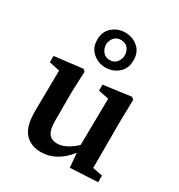

<svg xmlns="http://www.w3.org/2000/svg" viewBox="-183 -891 960 1028"><g transform="rotate(30 297.0 -376.5)"><path d="M397 9 389 -79Q316 14 219 14Q157 14 120 -26.5Q83 -67 84 -166L87 -413L22 -427V-466L196 -487L208 -476L203 -342V-170Q203 -114 220.5 -91.5Q238 -69 272 -69Q300 -69 329.5 -84.5Q359 -100 386 -126L390 -414L326 -427V-464L496 -487L509 -476L506 -342V-53L567 -41V0ZM293 -597Q321 -597 336 -616.5Q351 -636 351 -659Q351 -683 336.5 -702Q322 -721 293 -721Q265 -721 250 -702Q235 -683 235 -659Q235 -636 250 -616.5Q265 -597 293 -597ZM293 -551Q248 -551 214.5 -580Q181 -609 181 -659Q181 -709 214.5 -738Q248 -767 293 -767Q338 -767 371.5 -739Q405 -711 405 -659Q405 -608 371.5 -579.5Q338 -551 293 -551Z"/></g></svg>

Font: Source Serif 4 Semibold
Style: Regular
Weight: 600
Designer: Frank Grießhammer
Foundry: Adobe
Version: Version 4.005;hotconv 1.1.0;makeotfexe 2.6.0